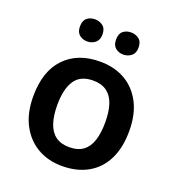

<svg xmlns="http://www.w3.org/2000/svg" viewBox="-136 -852 886 970"><g transform="rotate(20 307.0 -367.0)"><path d="M565 -272Q565 -182 533.5 -119Q502 -56 443.5 -23Q385 10 305 10Q231 10 173.5 -23Q116 -56 82.5 -119Q49 -182 49 -272Q49 -407 118.5 -479.5Q188 -552 308 -552Q384 -552 441.5 -519.5Q499 -487 532 -424.5Q565 -362 565 -272ZM178 -272Q178 -215 191.5 -174.5Q205 -134 233.5 -113Q262 -92 307 -92Q353 -92 381.5 -113Q410 -134 423 -174.5Q436 -215 436 -272Q436 -330 422.5 -369.5Q409 -409 380.5 -429.5Q352 -450 307 -450Q239 -450 208.5 -404Q178 -358 178 -272ZM150 -684Q150 -716 167.5 -730Q185 -744 210 -744Q234 -744 252.5 -730Q271 -716 271 -684Q271 -654 252.5 -639.5Q234 -625 210 -625Q185 -625 167.5 -639.5Q150 -654 150 -684ZM344 -684Q344 -716 361.5 -730Q379 -744 404 -744Q428 -744 446.5 -730Q465 -716 465 -684Q465 -654 446.5 -639.5Q428 -625 404 -625Q379 -625 361.5 -639.5Q344 -654 344 -684Z"/></g></svg>

Font: Noto Sans Cham SemiBold
Style: Regular
Weight: 600
Version: Version 2.002